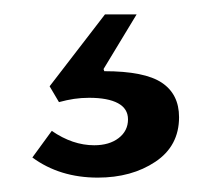

<svg xmlns="http://www.w3.org/2000/svg" viewBox="-20 -37 294 267"><path d="M116 210Q63 210 25 182L52 145Q81 165 111 165Q132 165 145 155Q158 145 158 129Q158 114 144 106.5Q130 99 104 99Q93 99 83 100.5Q73 102 62 105L49 83L126 -17H170L124 59L125 62Q181 62 205 78Q229 94 229 126Q229 166 196 188Q163 210 116 210Z"/></svg>

Font: Domine
Style: Regular
Weight: 400
Designer: Pablo Impallari, Rodrigo Fuenzalida, Brenda Gallo
Foundry: Pablo Impallari, Rodrigo Fuenzalida, Brenda Gallo
Version: Version 2.000;September 19, 2022;FontCreator 14.0.0.2877 64-